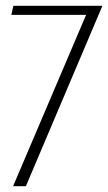

<svg xmlns="http://www.w3.org/2000/svg" viewBox="-20 -640 372 660"><path d="M25 0 276 -589H19L26 -620H332L69 0Z"/></svg>

Font: Smooch Sans Thin Light
Style: Regular
Weight: 300
Version: Version 1.010